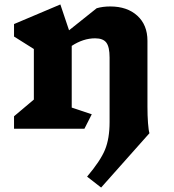

<svg xmlns="http://www.w3.org/2000/svg" viewBox="-20 -578 780 862"><path d="M651 20 434 264 371 215Q431 144 451.5 94Q472 44 472 -30V-320Q472 -367 457.5 -386.5Q443 -406 407 -406Q354 -406 302 -372V-95L392 -65L359 0H43V-56L132 -131V-358L43 -414V-470L251 -558L290 -442L414 -541Q441 -549 475 -549Q551 -549 596.5 -507.5Q642 -466 642 -395V-99Q642 -59 644.5 -25.5Q647 8 651 20Z"/></svg>

Font: InknutAntiqua
Style: Bold
Weight: 700
Designer: Claus Eggers Srensen
Foundry: Claus Eggers Srensen
Version: Version 1.000; ttfautohint (v1.2) -l 7 -r 28 -G 50 -x 13 -D 